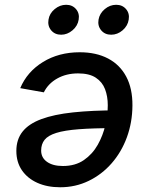

<svg xmlns="http://www.w3.org/2000/svg" viewBox="-20 -771 613 802"><path d="M313 -552.7Q381.8 -552.7 431.4 -526.6Q481 -500.5 507.3 -450.9Q533.7 -401.4 533.2 -330.1Q532.7 -259.3 510 -197.5Q487.3 -135.7 446.3 -88.9Q405.3 -42 350.3 -15.4Q295.4 11.2 231.4 11.2Q177.2 11.2 136 -7.3Q94.7 -25.9 71.5 -59.8Q48.3 -93.8 48.3 -140.6Q48.3 -188.5 74.2 -221.2Q100.1 -253.9 152.6 -273.4Q205.1 -293 284.9 -301.5Q364.7 -310.1 472.7 -310.1L460 -235.8Q369.1 -235.8 309.3 -231.2Q249.5 -226.6 215.1 -215.8Q180.7 -205.1 166.3 -187Q151.9 -168.9 151.9 -142.1Q151.9 -112.3 176.3 -95Q200.7 -77.6 242.7 -77.6Q294.4 -77.6 330.3 -102.3Q366.2 -127 388.2 -166Q410.2 -205.1 420.2 -249Q430.2 -293 430.2 -331.5Q430.2 -368.7 418.7 -398.7Q407.2 -428.7 380.1 -446.5Q353 -464.4 306.2 -464.4Q256.8 -464.4 219 -443.1Q181.2 -421.9 163.1 -385.3L64.5 -402.8Q93.3 -471.2 159.4 -512Q225.6 -552.7 313 -552.7ZM444.3 -626Q418 -626 402.6 -644.5Q387.2 -663.1 391.6 -689Q396 -714.8 417.5 -732.9Q439 -751 465.3 -751Q491.2 -751 506.6 -732.9Q522 -714.8 517.6 -689Q513.7 -663.1 492.2 -644.5Q470.7 -626 444.3 -626ZM235.4 -626Q209 -626 193.6 -644.5Q178.2 -663.1 182.6 -689Q186.5 -714.8 208.3 -732.9Q230 -751 256.3 -751Q282.2 -751 297.6 -732.9Q313 -714.8 308.6 -689Q304.7 -663.1 283 -644.5Q261.2 -626 235.4 -626Z"/></svg>

Font: Inter 17pt Medium
Style: Italic
Weight: 500
Italic angle: -9.3988°
Version: Version 4.001;git-66647c0bb